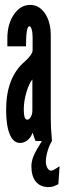

<svg xmlns="http://www.w3.org/2000/svg" viewBox="-20 -575 270 783"><path d="M62 8Q78 8 92 -3.2Q106 -14.5 112.5 -33H113.5Q114 -29.5 118.5 -17Q123 -4.5 125 0H192Q189 -31 188 -51.8Q187 -72.5 187 -95V-431Q187 -485.5 163.5 -520.2Q140 -555 103 -555Q63.5 -555 36.8 -516Q10 -477 10 -419V-386H86Q86 -468 100 -468Q105.5 -468 109.2 -455.2Q113 -442.5 113 -422V-370.5Q113 -352.5 81 -324Q5 -259.5 5 -127Q5 -62.5 19.8 -27.2Q34.5 8 62 8ZM91 -87Q77 -87 77 -128Q77 -162 87.5 -198Q98 -234 112 -251V-124Q112 -110 105.8 -98.5Q99.5 -87 91 -87ZM178 188Q188 188 196.5 185.5Q205 183 218 176L223 103Q208 113 200.2 117Q192.5 121 188 121Q179.5 121 173.2 109.8Q167 98.5 167 83Q167 64.5 174.5 39.8Q182 15 192 0H151Q126.5 38.5 117.2 60.5Q108 82.5 108 103Q108 143.5 126.2 165.8Q144.5 188 178 188Z"/></svg>

Font: League Gothic Condensed
Style: Regular
Weight: 400
Width: 3
Designer: The League of Moveable Type
Version: Version 1.600; ttfautohint (v1.8.3)